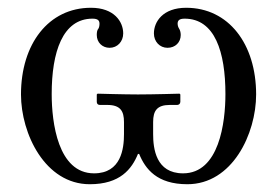

<svg xmlns="http://www.w3.org/2000/svg" viewBox="-20 -462 713 494"><path d="M299 -148V-117C299 -80 292 -16 222 -16C129 -16 113 -147 113 -220C113 -328 141 -414 218 -414C232 -414 236 -409 236 -401C236 -396 235 -391 233 -388C230 -385 229 -379 229 -372C229 -353 243 -339 262 -339C282 -339 297 -355 297 -376C297 -406 274 -442 214 -442C105 -442 34 -349 34 -219C34 -118 96 12 211 12C289 12 319 -27 335 -66H338C354 -27 384 12 462 12C578 12 639 -118 639 -219C639 -349 568 -442 459 -442C399 -442 376 -406 376 -376C376 -355 391 -339 411 -339C431 -339 445 -353 445 -372C445 -379 443 -385 441 -388C439 -391 437 -396 437 -401C437 -409 441 -414 455 -414C533 -414 560 -328 560 -220C560 -147 544 -16 451 -16C381 -16 374 -80 374 -117V-148C374 -177 384 -192 417 -192H436C440 -192 444 -195 444 -200V-219L442 -221C442 -221 374 -219 335 -219C299 -219 231 -221 231 -221L229 -219V-200C229 -195 232 -192 237 -192H256C290 -192 299 -176 299 -148Z"/></svg>

Font: Libertinus Serif
Style: Regular
Weight: 400
Designer: Philipp H. Poll
Foundry: Khaled Hosny
Version: Version 6.2